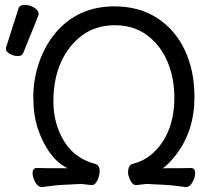

<svg xmlns="http://www.w3.org/2000/svg" viewBox="-20 -743 861 784"><path d="M53 -514Q37 -514 20.5 -523Q4 -532 4 -543Q4 -551 6 -553L55 -707Q59 -723 82 -723Q101 -723 119.5 -712Q138 -701 138 -685Q138 -681 75 -527Q70 -514 53 -514ZM739 21Q719 19 695.5 15.5Q672 12 578 8L535 13Q522 13 512.5 -6Q503 -25 503 -38Q503 -69 522 -74Q575 -87 613 -126Q692 -206 692 -345Q692 -426 663 -493Q634 -560 579.5 -600Q525 -640 449 -640Q372 -640 316 -599Q260 -558 229 -489Q198 -420 198 -329Q198 -239 241 -167.5Q284 -96 368 -74Q387 -69 387 -45Q387 -25 377.5 -6Q368 13 355 13L312 8Q218 12 194.5 15.5Q171 19 151 21Q135 21 124 1Q113 -19 113 -36Q113 -57 131 -57Q154 -56 256 -56Q177 -95 135 -216Q116 -274 116 -347Q116 -419 139.5 -487.5Q163 -556 206 -608Q298 -717 447 -717Q548 -717 621.5 -669.5Q695 -622 734.5 -538.5Q774 -455 774 -347Q774 -208 698 -110Q663 -66 644 -56Q742 -56 759 -57Q777 -57 777 -36Q777 -19 766 1Q755 21 739 21Z"/></svg>

Font: LXGW WenKai Lite Medium
Style: Regular
Weight: 500
Designer: LXGW / Fontworks Inc.
Foundry: LXGW / Fontworks Inc.
Version: Version 1.511; March 25, 2025